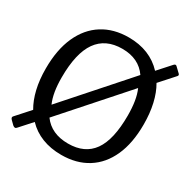

<svg xmlns="http://www.w3.org/2000/svg" viewBox="-169 -911 1067 1079"><g transform="rotate(30 364.5 -371.0)"><path d="M709.3 -715.7Q716.8 -708.2 709.8 -700.3L627.2 -608.2Q654 -562.7 667.8 -502.4Q681.7 -442.1 681.7 -369Q681.7 -248.2 643.5 -163.6Q605.3 -78.9 534.2 -34.5Q463.1 10 365 10Q296 10 240.2 -11.9Q184.4 -33.8 144.4 -76L75.8 0.2Q69.9 7.6 63.9 7.8Q57.9 7.9 50.2 1.7L27.2 -20.9Q15.1 -33.2 23.2 -42L102.5 -130.4Q75.8 -175.9 61.8 -235.4Q47.8 -294.9 47.8 -367.6Q47.8 -490.1 86.6 -576.1Q125.4 -662.1 196.7 -707Q267.9 -752 365.7 -752Q434.3 -752 489.9 -729.5Q545.5 -706.9 586.1 -663.1L658.4 -743.5Q668.4 -754.3 676.3 -747.1L709.3 -715.7ZM150.2 -368.2Q150.2 -319.3 156.7 -279.1Q163.3 -239 177.3 -207.2L526.4 -601.3Q473.3 -678.5 365.7 -678.5Q258 -678.5 204.1 -602.4Q150.2 -526.2 150.2 -368.2ZM579.2 -368.2Q579.2 -418 572.7 -458.9Q566.2 -499.8 552.1 -531.6L203.6 -138.5Q258.1 -64.1 366.5 -64.1Q474.2 -64.1 526.7 -138Q579.2 -211.9 579.2 -368.2Z"/></g></svg>

Font: Libre Franklin Thin
Style: Regular
Weight: 100
Designer: Pablo Impallari, Rodrigo Fuenzalida, Nhung Nguyen
Foundry: Impallari Type
Version: Version 3.000